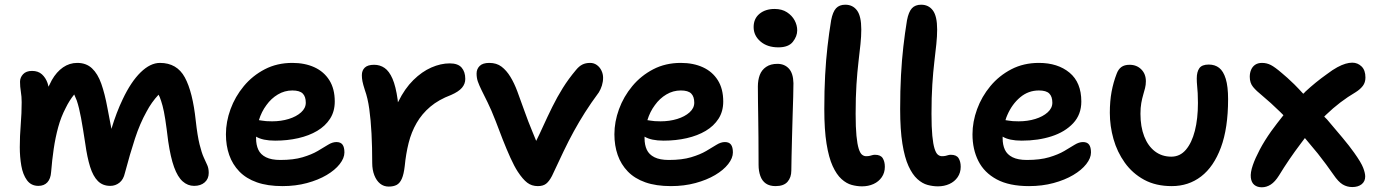

<svg xmlns="http://www.w3.org/2000/svg" viewBox="-20 -780 5846 815"><path d="M143 9Q112 9 94.5 -15Q77 -39 70.5 -76.5Q64 -114 64 -155Q64 -202 68 -251Q72 -300 72 -346Q72 -370 68.5 -391Q65 -412 65 -433Q65 -451 78 -465Q91 -479 116 -479Q142 -479 158 -464.5Q174 -450 182 -427Q184 -420 186 -412Q193 -427 200 -440Q220 -475 247.5 -494Q275 -513 308 -513Q346 -513 370.5 -490Q395 -467 410 -424.5Q425 -382 436 -322Q446 -268 453 -233Q474 -303 501 -359Q536 -433 577 -473Q618 -513 659 -513Q731 -513 764.5 -451.5Q798 -390 811 -267Q818 -204 827 -167.5Q836 -131 845 -111.5Q854 -92 860 -78.5Q866 -65 866 -46Q866 -21 849 -6Q832 9 804 9Q777 9 755.5 -10Q734 -29 719 -70.5Q704 -112 694 -180Q687 -238 681.5 -273.5Q676 -309 670 -331Q664 -353 658 -368Q655 -373 653 -378Q623 -346 602 -306Q574 -256 553 -192Q532 -128 510 -45Q504 -18 487 -4.5Q470 9 448 9Q416 9 395.5 -11.5Q375 -32 362.5 -72Q350 -112 342 -170Q332 -236 324 -279.5Q316 -323 306 -353Q301 -366 295 -379Q274 -353 259 -322Q239 -284 227 -240Q215 -196 208 -148Q201 -100 197 -50Q195 -21 181 -6Q167 9 143 9Z M1179 10Q1116 10 1070.5 -6Q1025 -22 996 -52Q967 -82 953 -122Q939 -162 939 -210Q939 -263 958.5 -316.5Q978 -370 1015 -414.5Q1052 -459 1104 -486Q1156 -513 1221 -513Q1274 -513 1314.5 -494.5Q1355 -476 1378 -439.5Q1401 -403 1401 -349Q1401 -307 1381 -276Q1361 -245 1326.5 -224.5Q1292 -204 1246 -193.5Q1200 -183 1148 -183Q1095 -183 1067 -200Q1067 -196 1067 -193Q1067 -165 1076.5 -144.5Q1086 -124 1109 -112.5Q1132 -101 1170 -101Q1226 -101 1264.5 -112.5Q1303 -124 1328.5 -139Q1354 -154 1372.5 -165.5Q1391 -177 1408 -177Q1426 -177 1434 -166Q1442 -155 1442 -133Q1442 -109 1422 -83.5Q1402 -58 1366.5 -37Q1331 -16 1283 -3Q1235 10 1179 10ZM1079 -270Q1085 -269 1092 -268Q1107 -265 1135 -265Q1173 -265 1205.5 -275Q1238 -285 1258 -303Q1278 -321 1278 -344Q1278 -370 1265 -383Q1252 -396 1221 -396Q1188 -396 1159.5 -379Q1131 -362 1111 -334Q1090 -306 1079 -270Z M1630 12Q1609 12 1593.5 -0.5Q1578 -13 1569 -36Q1560 -59 1560 -88Q1560 -155 1557 -213Q1554 -271 1547.5 -317.5Q1541 -364 1529 -397Q1521 -422 1518.5 -435Q1516 -448 1516 -461Q1516 -481 1528.5 -493Q1541 -505 1568 -505Q1593 -505 1612.5 -491.5Q1632 -478 1646 -446Q1660 -414 1668 -357Q1669 -352 1669 -346Q1670 -347 1671 -349Q1698 -404 1734.5 -440Q1771 -476 1811 -493.5Q1851 -511 1889 -511Q1924 -511 1939.5 -493Q1955 -475 1955 -445Q1955 -424 1941 -407.5Q1927 -391 1895 -377Q1842 -357 1806.5 -327Q1771 -297 1748.5 -258Q1726 -219 1714.5 -173Q1703 -127 1698 -75Q1694 -40 1685.5 -21Q1677 -2 1663.5 5Q1650 12 1630 12Z M2263 10Q2237 10 2218 -4.5Q2199 -19 2178 -51Q2163 -74 2146.5 -110.5Q2130 -147 2113.5 -189Q2097 -231 2084 -266Q2065 -315 2049.5 -346Q2034 -377 2024 -397.5Q2014 -418 2008.5 -433.5Q2003 -449 2003 -468Q2003 -487 2016 -500Q2029 -513 2057 -513Q2088 -513 2109 -497Q2130 -481 2146.5 -454Q2163 -427 2176 -392Q2191 -352 2206.5 -308Q2222 -264 2240 -221Q2248 -201 2256 -182Q2271 -212 2284 -241Q2304 -285 2324.5 -326.5Q2345 -368 2369 -406.5Q2393 -445 2425 -483Q2438 -499 2452 -506Q2466 -513 2485 -513Q2501 -513 2513.5 -504Q2526 -495 2533 -480.5Q2540 -466 2540 -450Q2540 -433 2535 -417Q2530 -401 2522 -388Q2488 -342 2463 -302.5Q2438 -263 2416 -223Q2394 -183 2372 -137Q2350 -91 2323 -33Q2311 -10 2298 0Q2285 10 2263 10Z M2828 10Q2765 10 2719.5 -6Q2674 -22 2645 -52Q2616 -82 2602 -122Q2588 -162 2588 -210Q2588 -263 2607.5 -316.5Q2627 -370 2664 -414.5Q2701 -459 2753 -486Q2805 -513 2870 -513Q2923 -513 2963.5 -494.5Q3004 -476 3027 -439.5Q3050 -403 3050 -349Q3050 -307 3030 -276Q3010 -245 2975.5 -224.5Q2941 -204 2895 -193.5Q2849 -183 2797 -183Q2744 -183 2716 -200Q2716 -196 2716 -193Q2716 -165 2725.5 -144.5Q2735 -124 2758 -112.5Q2781 -101 2819 -101Q2875 -101 2913.5 -112.5Q2952 -124 2977.5 -139Q3003 -154 3021.5 -165.5Q3040 -177 3057 -177Q3075 -177 3083 -166Q3091 -155 3091 -133Q3091 -109 3071 -83.5Q3051 -58 3015.5 -37Q2980 -16 2932 -3Q2884 10 2828 10ZM2728 -270Q2734 -269 2741 -268Q2756 -265 2784 -265Q2822 -265 2854.5 -275Q2887 -285 2907 -303Q2927 -321 2927 -344Q2927 -370 2914 -383Q2901 -396 2870 -396Q2837 -396 2808.5 -379Q2780 -362 2760 -334Q2739 -306 2728 -270Z M3272 10Q3247 10 3231 -1Q3215 -12 3207.5 -33Q3200 -54 3200 -80Q3200 -149 3199.5 -197Q3199 -245 3198.5 -280.5Q3198 -316 3197.5 -347Q3197 -378 3197 -413Q3197 -440 3205 -461.5Q3213 -483 3232 -496Q3251 -509 3280 -509Q3310 -509 3328.5 -489Q3347 -469 3348 -427Q3348 -406 3347 -369.5Q3346 -333 3344.5 -288Q3343 -243 3342 -198.5Q3341 -154 3340 -116Q3339 -78 3339 -56Q3339 -27 3323 -8.5Q3307 10 3272 10ZM3284 -579Q3237 -579 3208 -604Q3179 -629 3179 -665Q3179 -701 3204 -721.5Q3229 -742 3268 -742Q3299 -742 3320.5 -728Q3342 -714 3353 -693.5Q3364 -673 3364 -651Q3364 -626 3345.5 -602.5Q3327 -579 3284 -579Z M3639 11Q3618 11 3595.5 5Q3573 -1 3552 -20Q3531 -39 3514.5 -75Q3498 -111 3488.5 -170Q3479 -229 3479 -317Q3479 -396 3482.5 -460.5Q3486 -525 3492.5 -582Q3499 -639 3508 -694Q3515 -730 3529 -745Q3543 -760 3568 -760Q3600 -760 3618 -735.5Q3636 -711 3636 -655Q3636 -626 3632.5 -592.5Q3629 -559 3624 -517Q3619 -475 3615.5 -421.5Q3612 -368 3612 -297Q3612 -239 3615.5 -203.5Q3619 -168 3625 -149Q3631 -130 3639 -123.5Q3647 -117 3656 -117Q3666 -117 3672 -118.5Q3678 -120 3683 -121.5Q3688 -123 3694 -123Q3718 -123 3727 -108.5Q3736 -94 3736 -72Q3736 -47 3723 -28Q3710 -9 3688 1Q3666 11 3639 11Z M3961 11Q3940 11 3917.5 5Q3895 -1 3874 -20Q3853 -39 3836.5 -75Q3820 -111 3810.5 -170Q3801 -229 3801 -317Q3801 -396 3804.5 -460.5Q3808 -525 3814.5 -582Q3821 -639 3830 -694Q3837 -730 3851 -745Q3865 -760 3890 -760Q3922 -760 3940 -735.5Q3958 -711 3958 -655Q3958 -626 3954.5 -592.5Q3951 -559 3946 -517Q3941 -475 3937.5 -421.5Q3934 -368 3934 -297Q3934 -239 3937.5 -203.5Q3941 -168 3947 -149Q3953 -130 3961 -123.5Q3969 -117 3978 -117Q3988 -117 3994 -118.5Q4000 -120 4005 -121.5Q4010 -123 4016 -123Q4040 -123 4049 -108.5Q4058 -94 4058 -72Q4058 -47 4045 -28Q4032 -9 4010 1Q3988 11 3961 11Z M4348 10Q4264 10 4211 -18.5Q4158 -47 4133 -96.5Q4108 -146 4108 -210Q4108 -263 4127.5 -316.5Q4147 -370 4184 -414.5Q4221 -459 4273 -486Q4325 -513 4390 -513Q4470 -513 4520 -471.5Q4570 -430 4570 -349Q4570 -294 4535.5 -257Q4501 -220 4444 -201.5Q4387 -183 4317 -183Q4264 -183 4236 -200Q4236 -196 4236 -193Q4236 -165 4245.5 -144.5Q4255 -124 4278 -112.5Q4301 -101 4339 -101Q4395 -101 4433.5 -112.5Q4472 -124 4497.5 -139Q4523 -154 4541.5 -165.5Q4560 -177 4577 -177Q4595 -177 4603 -166Q4611 -155 4611 -133Q4611 -109 4591 -83.5Q4571 -58 4535.5 -37Q4500 -16 4452 -3Q4404 10 4348 10ZM4248 -270Q4254 -269 4261 -268Q4276 -265 4304 -265Q4342 -265 4374.5 -275Q4407 -285 4427 -303Q4447 -321 4447 -344Q4447 -370 4434 -383Q4421 -396 4390 -396Q4345 -396 4310.5 -367Q4276 -338 4256 -292Q4251 -281 4248 -270Z M4954 10Q4886 10 4836.5 -17Q4787 -44 4754.5 -89.5Q4722 -135 4706.5 -190Q4691 -245 4691 -301Q4691 -351 4698.5 -391Q4706 -431 4720 -467Q4727 -486 4740 -495.5Q4753 -505 4775 -505Q4805 -505 4824.5 -485.5Q4844 -466 4844 -435Q4844 -420 4840.5 -406Q4837 -392 4832.5 -377Q4828 -362 4824.5 -342.5Q4821 -323 4821 -297Q4821 -242 4837 -201Q4853 -160 4882.5 -137.5Q4912 -115 4952 -115Q4989 -115 5014 -144.5Q5039 -174 5052 -225Q5065 -276 5065 -343Q5065 -367 5064 -384.5Q5063 -402 5061.5 -416.5Q5060 -431 5060 -447Q5060 -475 5071 -490.5Q5082 -506 5111 -506Q5137 -506 5155 -492Q5173 -478 5183 -445.5Q5193 -413 5193 -359Q5193 -236 5162.5 -154Q5132 -72 5078.5 -31Q5025 10 4954 10Z M5336 15Q5317 15 5304.5 5Q5292 -5 5289.5 -26Q5287 -47 5298 -79Q5308 -108 5327.5 -145Q5347 -182 5376 -223Q5400 -256 5428 -291Q5421 -298 5414 -305Q5373 -345 5338 -374Q5313 -394 5299 -411Q5285 -428 5285 -454Q5285 -471 5291 -484.5Q5297 -498 5308.5 -505.5Q5320 -513 5337 -513Q5357 -513 5374.5 -504Q5392 -495 5421 -470Q5442 -453 5474 -422Q5492 -404 5512 -382Q5517 -386 5521 -391Q5564 -431 5612 -465Q5637 -484 5656.5 -494.5Q5676 -505 5691.5 -509.5Q5707 -514 5720 -514Q5743 -514 5759.5 -498Q5776 -482 5776 -451Q5776 -430 5765 -415.5Q5754 -401 5735 -389Q5667 -349 5609 -293Q5605 -289 5601 -285Q5607 -279 5613 -273Q5648 -232 5678.5 -195.5Q5709 -159 5728 -132Q5758 -90 5766.5 -67.5Q5775 -45 5775 -31Q5775 -10 5760 2Q5745 14 5720 14Q5698 14 5679.5 3Q5661 -8 5640 -39Q5611 -81 5574 -128Q5547 -161 5519 -194Q5510 -182 5501 -170Q5451 -104 5409 -35Q5392 -8 5374 3.5Q5356 15 5336 15Z"/></svg>

Font: Shantell Sans Light SemiBold
Style: Regular
Weight: 600
Version: Version 1.008;[ac192a2d6]